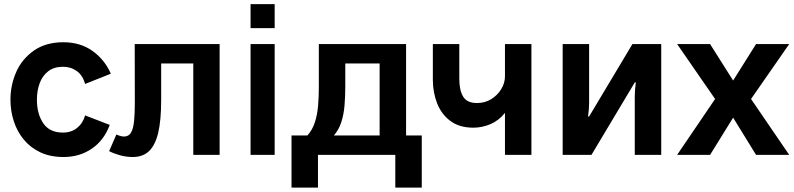

<svg xmlns="http://www.w3.org/2000/svg" viewBox="-20 -726 3724 900"><path d="M278 10Q215.5 10 169 -12Q122.5 -34 91.2 -72Q60 -110 44.5 -158.2Q29 -206.5 29 -259Q29 -326.5 55.8 -388Q82.5 -449.5 141 -490.5Q197 -528 277 -528Q356 -528 413.2 -487.5Q470.5 -447 499.5 -380.5L379 -332.5Q368 -372.5 340.2 -392.8Q312.5 -413 275 -413Q233 -413 205.8 -391.8Q178.5 -370.5 165.8 -335.5Q153 -300.5 153 -259Q153 -192 182.8 -148.2Q212.5 -104.5 275 -104.5Q314 -104.5 341.2 -126.2Q368.5 -148 379 -185L494.5 -140.5Q467.5 -68 410.2 -29Q353 10 278 10Z M602 10Q572 10 543 2Q514 -6 491.5 -17.5L525.5 -95.5Q547 -86 561 -86Q583.5 -86 594.2 -104.5Q605 -123 608.5 -158.8Q612 -194.5 612 -245Q611.5 -317 611.5 -519.5H1009.5V0H886V-428.5H735.5V-259.5Q735.5 -161.5 721.5 -103.2Q707.5 -45 678.5 -17.5Q649.5 10 602 10Z M1267.5 0H1154.5V-519.5H1267.5ZM1267.5 -594H1154.5V-706.5H1267.5Z M1957 153.5H1833V0H1470.5V153.5H1346.5V-91H1421Q1444.5 -117 1456 -152.8Q1467.5 -188.5 1471 -230.2Q1474.5 -272 1474.5 -316.5V-519.5H1883.5V-91H1957ZM1759.5 -91V-428.5H1598.5V-321.5Q1598.5 -274.5 1595 -232Q1591.5 -189.5 1579.8 -153.2Q1568 -117 1545 -91Z M2471 0H2347V-197Q2318.5 -161 2279.2 -144.2Q2240 -127.5 2199 -127.5Q2133.5 -127.5 2091.2 -159Q2049 -190.5 2029 -241.8Q2009 -293 2009 -352V-519.5H2133V-356Q2133 -302.5 2151.2 -272.8Q2169.5 -243 2216 -243Q2253 -243 2282.5 -261.2Q2312 -279.5 2329.5 -308.2Q2347 -337 2347 -368V-519.5H2471Z M3079.5 0H2955.5V-274.5Q2955.5 -304 2960.5 -339.5H2955.5L2752.5 0H2617.5V-519.5H2741.5V-245Q2741.5 -215.5 2736.5 -180H2741.5L2944.5 -519.5H3079.5Z M3679.5 0H3524L3416.5 -174.5L3308.5 0H3154L3332 -262L3154 -519.5H3308.5L3416.5 -348.5L3524 -519.5H3679.5L3500.5 -262Z"/></svg>

Font: Acari Sans
Style: Bold
Weight: 700
Designer: Alfredo Marco Pradil and Stefan Peev (font) & Cristiano Sobral (main changes)
Foundry: Alfredo Marco Pradil and Stefan Peev (font) & Cristiano Sobral (main changes)
Version: Version 1.063; ttfautohint (v1.8.3)